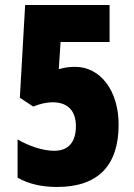

<svg xmlns="http://www.w3.org/2000/svg" viewBox="-20 -734 535 764"><path d="M279 -468C264 -468 242 -467 214 -459L221 -567H416V-714H80L59 -345L112 -310C140 -321 165 -327 189 -327C251 -327 282 -292 282 -232C282 -167 251 -134 196 -134C150 -134 95 -153 50 -179V-27C94 -2 146 10 207 10C373 10 452 -78 452 -238C452 -374 379 -468 279 -468Z"/></svg>

Font: Noto Sans Hebrew ExtraCondensed Black
Style: Regular
Weight: 900
Width: 2
Designer: Monotype Design Team
Foundry: Monotype Imaging Inc.
Version: Version 2.004